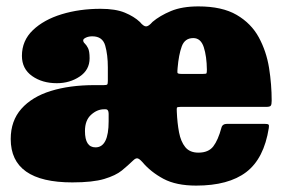

<svg xmlns="http://www.w3.org/2000/svg" viewBox="-20 -560 890 600"><path d="M13.5 -125.5Q13.5 -182.5 46.8 -220Q80 -257.5 139 -275.8Q198 -294 275 -294H304Q313 -294 315 -296Q317 -298 317 -307V-349.5Q317 -388.5 308.8 -417.5Q300.5 -446.5 268.5 -446.5Q257 -446.5 248.5 -442.5Q240 -438.5 240 -434Q240 -428.5 245 -424Q250 -419.5 255 -409.8Q260 -400 260 -378Q260 -341.5 229 -320.8Q198 -300 157.5 -300Q112 -300 80.2 -322.5Q48.5 -345 48.5 -385.5Q48.5 -433 82.8 -465.8Q117 -498.5 172.8 -515.5Q228.5 -532.5 294 -532.5Q341 -532.5 370 -520.5Q399 -508.5 417 -491.5Q428.5 -477.5 436.5 -477.5Q444.5 -477.5 456.5 -491.5Q479.5 -511 514.2 -525.5Q549 -540 600 -540Q674 -540 719.5 -513.5Q765 -487 788.8 -443.2Q812.5 -399.5 820.8 -347.8Q829 -296 829 -245Q829 -233.5 826.2 -229.8Q823.5 -226 812 -226H544Q533.5 -226 532.8 -223.2Q532 -220.5 532.5 -211Q534 -175.5 539.5 -146.5Q545 -117.5 559 -100.2Q573 -83 600 -83Q631.5 -83 646.5 -102.5Q661.5 -122 672 -161Q675 -173 690 -173H806Q816.5 -173 819 -170.8Q821.5 -168.5 820 -160Q805 -64.5 749.5 -22.2Q694 20 593 20Q530.5 20 490.8 -1.2Q451 -22.5 424.5 -54Q415 -64.5 409.2 -65.2Q403.5 -66 395.5 -58Q380 -43 360.8 -27.2Q341.5 -11.5 305.8 -0.8Q270 10 206 10Q13.5 10 13.5 -125.5ZM548 -329H613.5Q624 -329 625.2 -330.8Q626.5 -332.5 626.5 -342.5Q626 -384 616.8 -412.5Q607.5 -441 584 -441Q557.5 -441 548 -415Q538.5 -389 535 -347.5Q534 -336.5 534.5 -332.8Q535 -329 548 -329ZM319.5 -204.5Q319.5 -218.5 310 -218.5H305Q283.5 -218.5 264.5 -201.2Q245.5 -184 245.5 -150.5Q245.5 -99.5 278.5 -99.5Q319.5 -99.5 319.5 -181Z"/></svg>

Font: Besley* Narrow Fatface
Style: Regular
Weight: 900
Width: 4
Designer: Owen Earl
Foundry: indestructible type*
Version: Version 3.000; ttfautohint (v1.8.3)